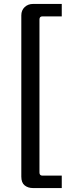

<svg xmlns="http://www.w3.org/2000/svg" viewBox="-20 -788 372 973"><path d="M293 -768V-705H195Q180 -705 180 -689V86Q180 102 195 102H293V165H147Q122 165 105 151.5Q88 138 88 107V-710Q88 -736 105 -752Q122 -768 147 -768Z"/></svg>

Font: Exo 2 Medium
Style: Regular
Weight: 500
Designer: Natanael Gama
Foundry: Natanael Gama
Version: Version 2.010